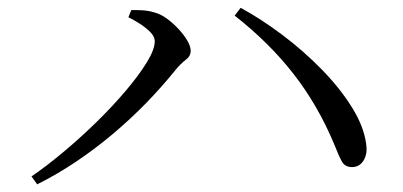

<svg xmlns="http://www.w3.org/2000/svg" viewBox="-20 -594 1040 496"><path d="M311.7 -549.4 319.2 -567.9Q330.7 -568.2 346.8 -567.5Q362.9 -566.7 378.3 -562Q394.3 -558 410.6 -546.3Q426.8 -534.5 441 -519.3Q455.2 -504 463.9 -489.1Q472.6 -474.2 472.6 -462.8Q472.6 -448.7 459.7 -439.3Q446.9 -429.8 432.9 -412.7Q398.7 -370.2 357.8 -328.1Q316.8 -286 271 -247.5Q225.3 -209.1 176 -176Q126.7 -143 76.1 -117.8L61.4 -138.3Q99.8 -164.4 143.7 -201.2Q187.6 -237.9 229.2 -278.6Q270.8 -319.3 304.8 -359.4Q338.7 -399.5 359.3 -432.9Q379.8 -466.4 379.8 -487.4Q379.8 -499.4 368.4 -511Q356.9 -522.7 340.9 -532.9Q325 -543.1 311.7 -549.4ZM890.1 -162.3Q871.3 -162.1 863.2 -176.8Q855 -191.6 843.2 -221.7Q801.2 -322.3 738.4 -402.9Q675.6 -483.6 586.2 -553.7L601.7 -573.8Q654.9 -544.9 709.9 -503.5Q764.8 -462.1 811.9 -413.8Q859 -365.5 889.7 -315.9Q920.4 -266.4 926.1 -220.8Q928.7 -203.1 924 -189.7Q919.4 -176.3 910.6 -169.4Q901.9 -162.5 890.1 -162.3Z"/></svg>

Font: Noto Serif TC
Style: Regular
Weight: 200
Designer: Ryoko NISHIZUKA 西塚涼子 (kana & ideographs); Frank Grießhammer (Latin, Greek & Cyrillic); Wenlong ZHANG 张文龙 (bopomofo); San
Foundry: Adobe
Version: Version 2.001;hotconv 1.1.0;makeotfexe 2.6.0